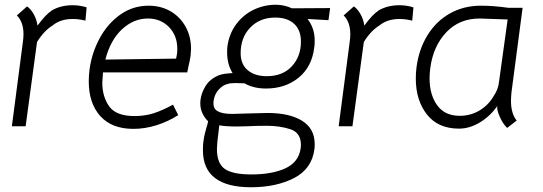

<svg xmlns="http://www.w3.org/2000/svg" viewBox="-20 -532 2290 809"><path d="M345 -501 340 -445Q313 -452 286 -452Q235 -452 202 -425Q165 -402 136 -355L88 0H30L76 -352Q79 -372 79 -388Q79 -439 51 -467L94 -505Q110 -494 122.5 -471.5Q135 -449 138 -424Q172 -471 200 -489Q237 -510 286 -510Q316 -510 345 -501Z M411 -184Q411 -125 440 -84Q469 -43 547 -43Q590 -43 626.5 -54.5Q663 -66 709 -91L731 -47Q689 -20 640 -4.5Q591 11 542 11Q451 11 402.5 -43Q354 -97 354 -189Q354 -212 357 -237Q366 -307 399 -369Q432 -431 485.5 -469.5Q539 -508 606 -508Q658 -508 698.5 -484.5Q739 -461 762 -419.5Q785 -378 785 -326Q785 -317 783 -297Q780 -276 774 -252Q773 -246 769 -227H414Q411 -191 411 -184ZM722 -285 726 -306Q727 -313 727 -327Q727 -382 692 -418Q657 -454 603 -454Q543 -454 494 -408.5Q445 -363 424 -281Z M835 101Q835 78 837 65Q839 47 843.5 29.5Q848 12 850 5Q854 -6 857 -21Q843 -34 833.5 -53.5Q824 -73 824 -96Q824 -107 825 -112Q828 -139 845.5 -168.5Q863 -198 900 -214Q912 -219 926.5 -221Q941 -223 960 -224Q937 -261 937 -311Q937 -327 938 -335Q945 -389 975 -429.5Q1005 -470 1049 -491Q1093 -512 1142 -512Q1178 -512 1210 -497L1371 -498L1364 -447L1276 -452Q1306 -413 1306 -361Q1306 -341 1304 -331Q1294 -250 1238 -204.5Q1182 -159 1101 -159Q1048 -159 1010 -181L972 -182Q948 -182 939 -178Q921 -175 902.5 -155.5Q884 -136 880 -107Q876 -76 896 -64Q916 -52 958 -52L1028 -54L1107 -56Q1200 -56 1253 -23Q1306 10 1306 75Q1306 89 1305 96Q1294 180 1218.5 218.5Q1143 257 1038 257Q835 257 835 101ZM1248 -357Q1248 -405 1219.5 -431.5Q1191 -458 1140 -458Q1075 -458 1034.5 -416Q994 -374 994 -308Q994 -261 1024 -236Q1054 -211 1104 -211Q1171 -211 1209.5 -252.5Q1248 -294 1248 -357ZM1247 92Q1248 87 1248 79Q1248 27 1203.5 12.5Q1159 -2 1105 -2Q1059 -2 1021 0L979 1Q930 1 904 -4L896 64Q894 86 894 95Q894 157 927.5 180Q961 203 1039 203Q1127 203 1183 177Q1239 151 1247 92Z M1722 -501 1717 -445Q1690 -452 1663 -452Q1612 -452 1579 -425Q1542 -402 1513 -355L1465 0H1407L1453 -352Q1456 -372 1456 -388Q1456 -439 1428 -467L1471 -505Q1487 -494 1499.5 -471.5Q1512 -449 1515 -424Q1549 -471 1577 -489Q1614 -510 1663 -510Q1693 -510 1722 -501Z M1732 -201Q1732 -225 1735 -249Q1745 -325 1781.5 -384Q1818 -443 1876 -475.5Q1934 -508 2006 -508Q2060 -508 2123 -499H2182L2135 -142Q2133 -118 2133 -107Q2133 -54 2157 -24L2117 7Q2099 -10 2086 -39.5Q2073 -69 2075 -85Q2046 -43 2002.5 -16.5Q1959 10 1914 10Q1826 10 1779 -49.5Q1732 -109 1732 -201ZM2060 -127Q2080 -156 2083 -190L2119 -450L2059 -452L2001 -454Q1915 -454 1860 -395.5Q1805 -337 1793 -245Q1790 -223 1790 -202Q1790 -133 1822 -88.5Q1854 -44 1917 -44Q1963 -44 2000.5 -66.5Q2038 -89 2060 -127Z"/></svg>

Font: Bellota Text
Style: Italic
Weight: 400
Italic angle: -7.5°
Designer: Kemie Guaida
Foundry: Kemie Guaida
Version: Version 4.001